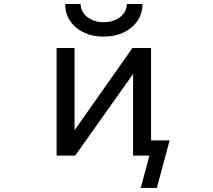

<svg xmlns="http://www.w3.org/2000/svg" viewBox="-20 -759 1040 939"><path d="M600.6 -739.3H676.8Q676.8 -669.9 623 -625Q569.3 -580.1 487.3 -580.1Q405.3 -580.1 352.1 -624.5Q298.8 -668.9 298.8 -739.3H374Q376 -699.2 408.2 -674.8Q440.4 -650.4 487.3 -650.4Q534.2 -650.4 566.4 -674.8Q598.6 -699.2 600.6 -739.3ZM630.9 -397.5 347.7 2H256.8V-524.4H344.7V-122.1L627.9 -524.4H718.8V-72.3H809.6L747.1 160.2H668L710.9 2H668H630.9Z"/></svg>

Font: Gen Shin Gothic Monospace Regular
Style: Regular
Weight: 400
Designer: [Source Han Sans]
Ryoko NISHIZUKA  (kana & ideographs); Paul D. Hunt (Latin, Greek & Cyrillic); Wenlong ZHANG  (bopomofo
Version: Version 1.002.20150607